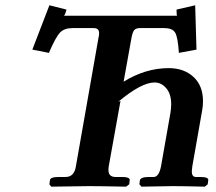

<svg xmlns="http://www.w3.org/2000/svg" viewBox="-20 -698 808 719"><path d="M431.2 -319.8 387.2 -75.2Q386.2 -69.3 386.2 -61Q386.2 -35.2 413.1 -35.2H439Q452.1 -35.2 459.5 -32Q466.8 -28.8 465.8 -22.9L463.9 -7.8L452.1 1Q353 -1 314 -1L171.9 1L165 -7.8L167 -22.9Q168 -35.2 199.2 -35.2H225.1Q258.3 -35.2 264.2 -75.2L349.1 -558.1Q351.1 -564 351.1 -574.2Q351.1 -593.3 330.1 -592.8H251Q221.2 -592.8 205.1 -576.4Q189 -560.1 163.1 -500L101.1 -512.2L165 -678.2L229 -662.1Q223.1 -640.1 219.2 -639.2H643.1Q641.1 -641.1 641.1 -662.1L710.9 -678.2L715.8 -512.2L649.9 -500Q646 -560.1 635.5 -576.4Q625 -592.8 595.2 -592.8H503.9Q488.8 -592.8 482.4 -585Q476.1 -577.1 472.2 -555.2L442.9 -392.1Q524.9 -442.9 611.8 -442.9Q668.9 -442.9 704.6 -409.9Q740.2 -377 740.2 -318.8Q740.2 -300.8 736.8 -283.2L700.2 -75.2Q698.2 -59.1 698.2 -56.2Q698.2 -35.2 713.9 -35.2H731.9Q746.1 -35.2 753.7 -32Q761.2 -28.8 759.8 -22.9L757.8 -7.8L747.1 1Q666 -1 626 -1L509.8 1L502 -7.8L503.9 -22.9Q506.8 -35.2 537.1 -35.2H555.2Q575.2 -35.2 583 -75.2L618.2 -274.9Q621.1 -293 621.1 -307.1Q621.1 -346.2 602.5 -367.7Q584 -389.2 559.1 -389.2Q509.3 -389.2 422.9 -316.9Z"/></svg>

Font: Linux Libertine
Style: Semibold Italic
Weight: 600
Italic angle: -11.5°
Designer: Philipp H. Poll
Foundry: Philipp H. Poll
Version: Version 5.1.2 ; ttfautohint (v0.9)